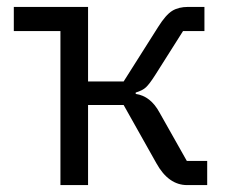

<svg xmlns="http://www.w3.org/2000/svg" viewBox="-20 -536 660 556"><path d="M155 0V-446H20V-516H235V-300H338L438 -458Q460 -493 478.5 -504.5Q497 -516 525 -516H572V-446H510L429 -318Q413 -293 403 -283.5Q393 -274 373 -268V-264Q416 -258 442 -210L521 -70H580V0H522Q468 0 433 -63L338 -232H235V0Z"/></svg>

Font: Anuphan
Style: Regular
Weight: 400
Designer: Mike Abbink, Paul van der Laan, Pieter van Rosmalen, Mint Tantisuwanna
Foundry: Bold Monday; Cadson Demak
Version: Version 3.002;hotconv 1.0.109;makeotfexe 2.5.65596